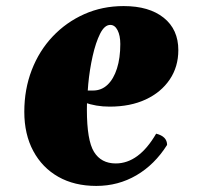

<svg xmlns="http://www.w3.org/2000/svg" viewBox="-20 -597 647 632"><path d="M297 15Q225 15 172 -15Q119 -45 89.5 -100Q60 -155 60 -229Q60 -303 84.5 -366.5Q109 -430 153.5 -477Q198 -524 257.5 -550.5Q317 -577 387 -577Q471 -577 519 -538.5Q567 -500 567 -432Q567 -377 538.5 -335Q510 -293 459.5 -269.5Q409 -246 341 -246Q318 -246 297.5 -249.5Q277 -253 257 -260L260 -299H286Q314 -299 334 -318Q354 -337 365 -371.5Q376 -406 376 -452Q376 -480 367 -497.5Q358 -515 343 -515Q324 -515 309.5 -486Q295 -457 285 -412.5Q275 -368 270.5 -320.5Q266 -273 266 -236Q266 -135 289.5 -97Q313 -59 361 -59Q437 -59 494 -157Q530 -148 530 -120Q489 -55 429 -20Q369 15 297 15Z"/></svg>

Font: Merienda Black
Style: Regular
Weight: 900
Designer: Eduardo Rodriguez Tunni
Foundry: Eduardo Rodriguez Tunni
Version: Version 2.001